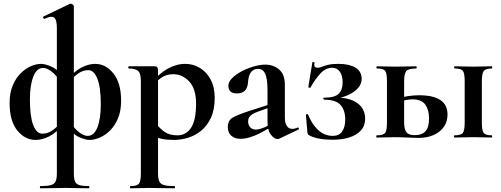

<svg xmlns="http://www.w3.org/2000/svg" viewBox="-20 -745 2716 1040"><path d="M199 275Q196 275 196 269Q196 263 199 263Q237 263 256 257.5Q275 252 281.5 237Q288 222 288 194V-589Q288 -623 281.5 -638.5Q275 -654 258 -654Q245 -654 221 -643Q217 -642 214.5 -648Q212 -654 214 -655L358 -724Q360 -725 363 -725Q368 -725 374 -720.5Q380 -716 380 -712V194Q380 222 386 237Q392 252 409.5 257.5Q427 263 462 263Q464 263 464 269Q464 275 462 275Q437 275 403.5 274Q370 273 335 273Q297 273 261.5 274Q226 275 199 275ZM173 13Q115 13 73.5 -38.5Q32 -90 32 -187Q32 -241 48.5 -281Q65 -321 91 -347Q117 -373 146.5 -386Q176 -399 202 -399Q226 -399 261 -383Q296 -367 331 -316L322 -275Q300 -321 269.5 -349Q239 -377 213 -377Q179 -377 160.5 -330Q142 -283 142 -206Q142 -114 160 -67.5Q178 -21 209 -21Q241 -21 268.5 -42Q296 -63 315 -87L330 -77Q284 -25 246 -6Q208 13 173 13ZM465 13Q442 13 407 -3Q372 -19 337 -70L346 -111Q368 -65 398.5 -37Q429 -9 455 -9Q490 -9 508 -56Q526 -103 526 -180Q526 -272 507.5 -318.5Q489 -365 458 -365Q427 -365 399.5 -344Q372 -323 353 -299L338 -309Q385 -361 423 -380Q461 -399 495 -399Q553 -399 594.5 -347Q636 -295 636 -199Q636 -145 619.5 -105Q603 -65 577 -39Q551 -13 521 0Q491 13 465 13Z M687 275Q684 275 684 269Q684 263 687 263Q722 263 732.5 250Q743 237 743 194V-305Q743 -349 727.5 -361.5Q712 -374 677 -374Q675 -374 675 -380Q675 -386 677 -386Q692 -386 717 -386Q742 -386 768.5 -386Q795 -386 814 -386Q828 -386 832 -380.5Q836 -375 836 -363V194Q836 222 842.5 237Q849 252 868 257.5Q887 263 925 263Q928 263 928 269Q928 275 925 275Q897 275 862 274Q827 273 788 273Q760 273 733.5 274Q707 275 687 275ZM922 13Q883 13 855.5 7Q828 1 790 -12L825 -75Q847 -48 872.5 -30Q898 -12 941 -12Q988 -12 1015 -53Q1042 -94 1042 -184Q1042 -264 1005 -303.5Q968 -343 918 -343Q881 -343 854 -324Q827 -305 801 -276L791 -288Q842 -347 888.5 -373Q935 -399 984 -399Q1026 -399 1062 -377.5Q1098 -356 1120.5 -315Q1143 -274 1143 -215Q1143 -151 1122.5 -107Q1102 -63 1069 -36.5Q1036 -10 997.5 1.5Q959 13 922 13Z M1493 6Q1489 8 1483 8Q1465 8 1447 -16Q1429 -40 1429 -85V-255Q1429 -294 1424 -320Q1419 -346 1408 -359Q1397 -372 1378 -372Q1363 -372 1351 -364.5Q1339 -357 1332 -340.5Q1325 -324 1323 -295Q1320 -266 1305 -252.5Q1290 -239 1264 -239Q1239 -239 1228 -250Q1217 -261 1217 -280Q1217 -302 1238 -322.5Q1259 -343 1290.5 -359.5Q1322 -376 1356 -385.5Q1390 -395 1417 -395Q1461 -395 1492 -368.5Q1523 -342 1523 -285V-108Q1523 -79 1533.5 -63Q1544 -47 1563 -47Q1577 -47 1592 -54Q1596 -56 1598.5 -50.5Q1601 -45 1596 -43ZM1283 7Q1252 7 1233 -9.5Q1214 -26 1214 -57Q1214 -93 1241.5 -108.5Q1269 -124 1327 -143L1439 -179L1443 -164L1374 -139Q1347 -129 1335.5 -117Q1324 -105 1324 -88Q1324 -67 1336 -55Q1348 -43 1366 -43Q1374 -43 1387.5 -46.5Q1401 -50 1417 -57L1472 -87L1473 -70L1387 -23Q1362 -10 1334 -1.5Q1306 7 1283 7Z M1783 -9Q1817 -9 1833.5 -33Q1850 -57 1850 -98Q1850 -148 1824.5 -176.5Q1799 -205 1737 -205Q1733 -205 1731.5 -210.5Q1730 -216 1737 -216Q1793 -216 1814.5 -237Q1836 -258 1836 -299Q1836 -335 1821 -356.5Q1806 -378 1779 -378Q1744 -378 1715 -346.5Q1686 -315 1662 -271Q1660 -269 1654.5 -270Q1649 -271 1650 -274L1672 -407Q1673 -410 1679 -408.5Q1685 -407 1684 -405Q1680 -388 1686 -383Q1692 -378 1699 -378Q1712 -378 1724.5 -383.5Q1737 -389 1757.5 -394Q1778 -399 1813 -399Q1871 -399 1905 -379Q1939 -359 1939 -317Q1939 -278 1896 -247.5Q1853 -217 1782 -208L1784 -216Q1838 -219 1877 -206Q1916 -193 1937 -166.5Q1958 -140 1958 -102Q1958 -64 1935 -38.5Q1912 -13 1872 -0.5Q1832 12 1781 12Q1741 12 1709.5 6Q1678 0 1657 -11Q1650 -14 1648 -17.5Q1646 -21 1645 -28L1637 -123Q1637 -126 1642 -127Q1647 -128 1649 -124Q1669 -73 1703 -41Q1737 -9 1783 -9Z M2442 0Q2439 0 2439 -6Q2439 -12 2442 -12Q2477 -12 2487 -25Q2497 -38 2497 -81V-305Q2497 -349 2487 -361.5Q2477 -374 2443 -374Q2440 -374 2440 -380Q2440 -386 2443 -386Q2464 -386 2490.5 -385Q2517 -384 2545 -384Q2572 -384 2598 -385Q2624 -386 2644 -386Q2646 -386 2646 -380Q2646 -374 2644 -374Q2610 -374 2600 -360Q2590 -346 2590 -303V-81Q2590 -38 2600 -25Q2610 -12 2644 -12Q2646 -12 2646 -6Q2646 0 2644 0Q2623 0 2597.5 -1Q2572 -2 2545 -2Q2517 -2 2490.5 -1Q2464 0 2442 0ZM2169 -303V-81Q2169 -47 2180.5 -30Q2192 -13 2226 -13Q2267 -13 2285.5 -35Q2304 -57 2304 -103Q2304 -149 2284 -178Q2264 -207 2214 -207Q2197 -207 2176.5 -202.5Q2156 -198 2133 -187L2127 -206Q2159 -220 2191 -224.5Q2223 -229 2250 -229Q2404 -229 2404 -125Q2404 -67 2360 -32.5Q2316 2 2247 2Q2233 2 2211 1Q2189 0 2165.5 -1Q2142 -2 2124 -2Q2096 -2 2069.5 -1Q2043 0 2021 0Q2018 0 2018 -6Q2018 -12 2021 -12Q2056 -12 2066 -25Q2076 -38 2076 -81V-305Q2076 -349 2066 -361.5Q2056 -374 2022 -374Q2019 -374 2019 -380Q2019 -386 2022 -386Q2043 -386 2069.5 -385Q2096 -384 2124 -384Q2154 -384 2183 -385Q2212 -386 2235 -386Q2237 -386 2237 -380Q2237 -374 2235 -374Q2192 -374 2180.5 -360Q2169 -346 2169 -303Z"/></svg>

Font: Cormorant Light
Style: Regular
Weight: 300
Designer: Christian Thalmann (Catharsis Fonts)
Foundry: Catharsis Fonts
Version: Version 4.000